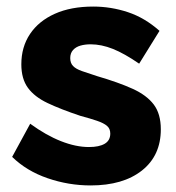

<svg xmlns="http://www.w3.org/2000/svg" viewBox="-20 -555 537 585"><path d="M256 10Q189 10 125 -12Q61 -34 17 -77L72 -178Q120 -143 165.5 -125Q211 -107 251 -107Q282 -107 299 -117Q316 -127 316 -148Q316 -163 306 -171.5Q296 -180 275.5 -187Q255 -194 225 -202Q165 -222 125 -241Q85 -260 65 -287.5Q45 -315 45 -359Q45 -412 71.5 -451.5Q98 -491 147 -513Q196 -535 264 -535Q318 -535 369.5 -518Q421 -501 466 -461L404 -361Q359 -392 324 -406Q289 -420 256 -420Q239 -420 225 -416Q211 -412 202.5 -402.5Q194 -393 194 -378Q194 -363 202.5 -354Q211 -345 229.5 -338.5Q248 -332 276 -323Q341 -304 384 -284.5Q427 -265 448.5 -236.5Q470 -208 470 -161Q470 -81 412.5 -35.5Q355 10 256 10Z"/></svg>

Font: Raleway Thin ExtraBold
Style: Regular
Weight: 800
Version: Version 4.026